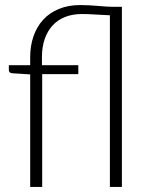

<svg xmlns="http://www.w3.org/2000/svg" viewBox="-20 -740 606 760"><path d="M99.5 0V-445.5L29.5 -450Q15 -451 15 -462.5V-482H99.5V-514.5Q99.5 -558.5 112.5 -596.2Q125.5 -634 150.5 -661.5Q175.5 -689 212.8 -704.5Q250 -720 298 -720Q315 -720 333.2 -719Q351.5 -718 368.8 -716.5Q386 -715 401 -714Q416 -713 426.5 -713H462.5V0H415V-679.5Q388 -680.5 358.2 -682.5Q328.5 -684.5 304.5 -684.5Q267 -684.5 237.5 -672.8Q208 -661 187.8 -638.8Q167.5 -616.5 156.8 -585Q146 -553.5 146 -514.5V-482H290V-446.5H147V0Z"/></svg>

Font: Lato TR Light
Style: Regular
Weight: 300
Designer: Lukasz Dziedzic
Foundry: Lukasz Dziedzic
Version: Version 1.104 2013